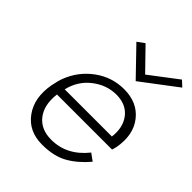

<svg xmlns="http://www.w3.org/2000/svg" viewBox="-201 -821 947 947"><g transform="rotate(45 272.0 -347.5)"><path d="M469 -262Q478 -333 442.5 -378.5Q407 -424 339 -424Q271 -424 214 -379.5Q157 -335 140 -262ZM131 -217Q121 -136 158.5 -87.5Q196 -39 269 -39Q377 -39 453 -134L490 -107Q444 -52 390 -21Q336 10 254 10Q160 10 110.5 -58.5Q61 -127 80 -231Q88 -271 96 -291Q127 -371 195 -420.5Q263 -470 347 -470Q440 -470 490 -406.5Q540 -343 522 -242Q521 -237 518.5 -228Q516 -219 515 -217ZM369 -594 515 -705 544 -678 359 -538 224 -678 261 -705Z"/></g></svg>

Font: Renner* Light
Style: Light Italic
Weight: 300
Italic angle: -10°
Version: Version 003.000 ; ttfautohint (v0.97) -l 8 -r 50 -G 200 -x 1